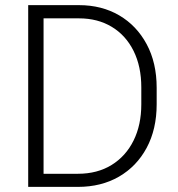

<svg xmlns="http://www.w3.org/2000/svg" viewBox="-20 -731 695 751"><path d="M284.7 0H90.3V-710.9H289.1Q377.9 -710.9 446.3 -670.9Q514.6 -630.9 553.7 -558.1Q592.8 -485.4 592.8 -387.7V-323.2Q592.8 -225.6 553.7 -152.8Q514.6 -80.1 445.3 -40Q376 0 284.7 0ZM289.1 -659.2H150.4V-51.3H284.7Q360.8 -51.3 416.5 -85.7Q472.2 -120.1 502.4 -181.2Q532.7 -242.2 532.7 -323.2V-389.2Q532.7 -471.2 502.4 -532Q472.2 -592.8 417.2 -626Q362.3 -659.2 289.1 -659.2Z"/></svg>

Font: Vazirmatn UI FD ExtraLight
Style: Regular
Weight: 200
Designer: Saber Rastikerdar
Foundry: Saber Rastikerdar
Version: Version 33.003